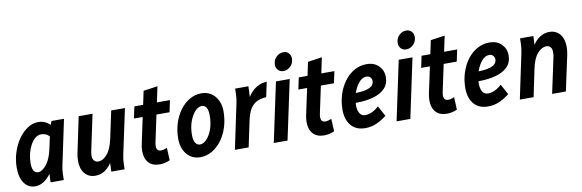

<svg xmlns="http://www.w3.org/2000/svg" viewBox="-53 -1206 5045 1663"><g transform="rotate(-10 2470.0 -374.5)"><path d="M20 -175Q20 -244 40.5 -308Q61 -372 96.5 -423Q132 -474 177 -503.5Q222 -533 271 -533Q331 -533 374 -490L387 -522H497L413 -125Q408 -102 406.5 -84.5Q405 -67 404 -45L403 0H287L290 -75Q262 -34 226 -11.5Q190 11 151 11Q92 11 56 -38Q20 -87 20 -175ZM145 -192Q145 -147 159 -126Q173 -105 197 -105Q231 -105 269 -150.5Q307 -196 326 -283L350 -393Q333 -411 314.5 -417.5Q296 -424 278 -424Q250 -424 225.5 -404Q201 -384 183 -350.5Q165 -317 155 -276Q145 -235 145 -192Z M553 -142Q553 -177 562 -217L626 -522H748L683 -216Q680 -204 678 -190.5Q676 -177 676 -165Q676 -137 690 -121.5Q704 -106 728 -106Q767 -106 804.5 -149.5Q842 -193 861 -282L912 -522H1033L948 -124Q940 -85 939 -44L938 0H821L824 -76Q767 11 680 11Q622 11 587.5 -30Q553 -71 553 -142Z M1094 -419 1116 -522H1193L1218 -641L1343 -659L1314 -522H1429L1407 -419H1292L1242 -184Q1238 -167 1238 -151Q1238 -106 1277 -106Q1301 -106 1331 -120L1336 -9Q1317 0 1292.5 5.5Q1268 11 1247 11Q1183 11 1149 -26Q1115 -63 1115 -130Q1115 -145 1117 -160Q1119 -175 1122 -190L1171 -419Z M1441 -178Q1441 -252 1461.5 -316Q1482 -380 1518.5 -429Q1555 -478 1603.5 -505.5Q1652 -533 1707 -533Q1755 -533 1791.5 -509Q1828 -485 1848.5 -443Q1869 -401 1869 -348Q1869 -273 1848.5 -208Q1828 -143 1791 -93.5Q1754 -44 1706 -16.5Q1658 11 1603 11Q1555 11 1518.5 -13Q1482 -37 1461.5 -79.5Q1441 -122 1441 -178ZM1564 -192Q1564 -145 1579 -121.5Q1594 -98 1620 -98Q1649 -98 1678 -128Q1707 -158 1726 -210.5Q1745 -263 1745 -332Q1745 -424 1689 -424Q1660 -424 1631.5 -393.5Q1603 -363 1583.5 -310.5Q1564 -258 1564 -192Z M1908 0 1992 -398Q2000 -437 2001 -477L2002 -522H2119L2115 -429Q2147 -480 2191 -506.5Q2235 -533 2282 -533L2254 -402Q2208 -400 2173.5 -384Q2139 -368 2115.5 -332Q2092 -296 2078 -232L2029 0Z M2377 -665Q2377 -706 2404.5 -733Q2432 -760 2468 -760Q2497 -760 2514.5 -741Q2532 -722 2532 -694Q2532 -653 2504.5 -626Q2477 -599 2441 -599Q2413 -599 2395 -618Q2377 -637 2377 -665ZM2250 0 2361 -522H2482L2371 0Z M2540 -419 2562 -522H2639L2664 -641L2789 -659L2760 -522H2875L2853 -419H2738L2688 -184Q2684 -167 2684 -151Q2684 -106 2723 -106Q2747 -106 2777 -120L2782 -9Q2763 0 2738.5 5.5Q2714 11 2693 11Q2629 11 2595 -26Q2561 -63 2561 -130Q2561 -145 2563 -160Q2565 -175 2568 -190L2617 -419Z M2886 -179Q2886 -250 2906.5 -314Q2927 -378 2964 -427.5Q3001 -477 3051 -505Q3101 -533 3159 -533Q3226 -533 3265.5 -493Q3305 -453 3305 -396Q3305 -334 3267.5 -295Q3230 -256 3163.5 -237.5Q3097 -219 3009 -219Q3008 -208 3008 -197Q3008 -153 3024.5 -126.5Q3041 -100 3074 -100Q3103 -100 3134.5 -115Q3166 -130 3193 -156L3243 -64Q3192 -25 3147.5 -7Q3103 11 3055 11Q2973 11 2929.5 -41Q2886 -93 2886 -179ZM3140 -427Q3102 -427 3072 -390.5Q3042 -354 3025 -303Q3090 -305 3124.5 -316Q3159 -327 3172.5 -343.5Q3186 -360 3186 -381Q3186 -399 3173.5 -413Q3161 -427 3140 -427Z M3457 -665Q3457 -706 3484.5 -733Q3512 -760 3548 -760Q3577 -760 3594.5 -741Q3612 -722 3612 -694Q3612 -653 3584.5 -626Q3557 -599 3521 -599Q3493 -599 3475 -618Q3457 -637 3457 -665ZM3330 0 3441 -522H3562L3451 0Z M3620 -419 3642 -522H3719L3744 -641L3869 -659L3840 -522H3955L3933 -419H3818L3768 -184Q3764 -167 3764 -151Q3764 -106 3803 -106Q3827 -106 3857 -120L3862 -9Q3843 0 3818.5 5.5Q3794 11 3773 11Q3709 11 3675 -26Q3641 -63 3641 -130Q3641 -145 3643 -160Q3645 -175 3648 -190L3697 -419Z M3966 -179Q3966 -250 3986.5 -314Q4007 -378 4044 -427.5Q4081 -477 4131 -505Q4181 -533 4239 -533Q4306 -533 4345.5 -493Q4385 -453 4385 -396Q4385 -334 4347.5 -295Q4310 -256 4243.5 -237.5Q4177 -219 4089 -219Q4088 -208 4088 -197Q4088 -153 4104.5 -126.5Q4121 -100 4154 -100Q4183 -100 4214.5 -115Q4246 -130 4273 -156L4323 -64Q4272 -25 4227.5 -7Q4183 11 4135 11Q4053 11 4009.5 -41Q3966 -93 3966 -179ZM4220 -427Q4182 -427 4152 -390.5Q4122 -354 4105 -303Q4170 -305 4204.5 -316Q4239 -327 4252.5 -343.5Q4266 -360 4266 -381Q4266 -399 4253.5 -413Q4241 -427 4220 -427Z M4414 0 4498 -398Q4506 -437 4507 -477L4508 -522H4625L4622 -445Q4649 -488 4686.5 -510.5Q4724 -533 4766 -533Q4824 -533 4858.5 -492.5Q4893 -452 4893 -381Q4893 -345 4886 -312L4819 0H4698L4765 -313Q4767 -322 4768 -333Q4769 -344 4769 -357Q4769 -385 4755.5 -400Q4742 -415 4719 -415Q4679 -415 4641 -372Q4603 -329 4585 -239L4535 0Z"/></g></svg>

Font: Radio Canada Condensed SemiBold
Style: Italic
Weight: 600
Width: 3
Italic angle: -12°
Designer: Charles Daoud, Etienne Aubert Bonn, Alexandre Saumier Demers, Jacques Le Bailly
Foundry: Radio-Canada
Version: Version 2.104; ttfautohint (v1.8.4.7-5d5b);gftools[0.9.28.de